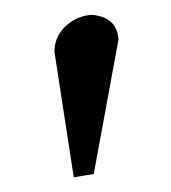

<svg xmlns="http://www.w3.org/2000/svg" viewBox="-20 -664 230 258"><path d="M79.1 -425.8Q79.1 -425.8 53.2 -594.2Q53.2 -621.1 78.6 -636.7Q90.8 -643.6 104 -644Q137.2 -641.1 139.2 -610.8L106 -430.2Z"/></svg>

Font: Linux Biolinum Capitals O
Style: Small Caps
Weight: 400
Designer: Philipp H. Poll
Foundry: Philipp H. Poll
Version: Version 1.0.4